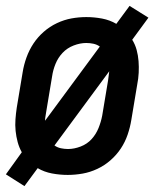

<svg xmlns="http://www.w3.org/2000/svg" viewBox="-25 -586 545 652"><path d="M58 46 -5 6 49 -69Q40 -85 35 -103.5Q30 -122 28 -141.5Q26 -161 27.5 -181Q29 -201 32 -221L52 -341Q56 -366 65 -391Q74 -416 88.5 -438Q103 -460 123.5 -478Q144 -496 168.5 -507.5Q193 -519 218 -523.5Q243 -528 268 -528Q295 -528 321.5 -523Q348 -518 370 -505L415 -566L479 -526L424 -451Q434 -435 439 -416.5Q444 -398 445.5 -378.5Q447 -359 446 -339Q445 -319 441 -299L421 -179Q417 -154 408.5 -129Q400 -104 385.5 -82Q371 -60 350.5 -42Q330 -24 305.5 -12.5Q281 -1 255.5 3.5Q230 8 205 8Q178 8 151.5 3Q125 -2 103 -15ZM128 -176 314 -428Q304 -435 292 -437.5Q280 -440 268 -440Q247 -440 225 -431.5Q203 -423 187.5 -406.5Q172 -390 163.5 -369Q155 -348 152 -327L132 -207Q131 -199 129.5 -191.5Q128 -184 128 -176ZM206 -80Q227 -80 249 -88.5Q271 -97 286 -113.5Q301 -130 309.5 -151Q318 -172 322 -193L342 -313Q343 -321 344 -328.5Q345 -336 346 -344L160 -92Q170 -85 182 -82.5Q194 -80 206 -80Z"/></svg>

Font: Iosevka SS18 Semibold
Style: Italic
Weight: 600
Italic angle: -9°
Monospace: yes
Designer: Belleve Invis
Foundry: Belleve Invis
Version: Version 25.1.1; ttfautohint (v1.8.4)